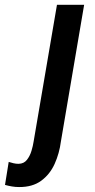

<svg xmlns="http://www.w3.org/2000/svg" viewBox="-120 -548 386 783"><path d="M112.3 -528.3H223.1L128.4 28.8Q122.1 77.6 102.8 120.4Q83.5 163.1 47.9 189.2Q12.2 215.3 -42.5 214.8Q-57.1 214.8 -71.3 212.4Q-85.4 210 -99.6 206.1L-84.5 112.3Q-75.2 115.2 -64.9 117.7Q-54.7 120.1 -44.4 120.1Q-22.5 119.6 -10.3 104Q2 88.4 8.3 67.4Q14.6 46.4 17.1 29.3Z"/></svg>

Font: Roboto Condensed Medium
Style: Italic
Weight: 500
Italic angle: -12°
Designer: Christian Robertson
Foundry: Google
Version: Version 3.0; 2020